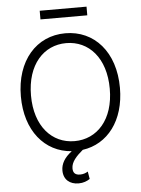

<svg xmlns="http://www.w3.org/2000/svg" viewBox="-69 -946 894 1214"><g transform="rotate(-5 378.5 -338.5)"><path d="M527 -893.1H229.8V-838.1H527ZM424.4 6.7C583.8 -15.6 692.8 -155.5 692.8 -363.6C692.8 -591.3 562.1 -737.2 378.2 -737.2C194.6 -737.2 63.9 -590.9 63.9 -363.6C63.9 -146.3 183.2 -2.8 354.4 9.2C306.5 45.1 284.8 83.8 284.8 125.7C284.8 184.3 324.9 215.9 380 215.9C411.2 215.9 434.7 205.6 452.1 193.9L443.9 146.3C431.5 154.1 415.5 160.9 394.2 160.9C363.3 160.9 349.4 146.3 349.4 117.9C349.4 76.7 382.5 42.3 424.4 6.7ZM128.2 -363.6C128.2 -559.7 235.4 -674.7 378.2 -674.7C521.7 -674.7 628.2 -559.3 628.2 -363.6C628.6 -168 521.7 -52.6 378.2 -52.6C234.4 -52.6 128.2 -168.7 128.2 -363.6Z"/></g></svg>

Font: TID UI Light
Style: Regular
Weight: 300
Designer: The TID Project Authors
Foundry: Bakken & Bæck
Version: Version 1.001;hotconv 1.0.109;makeotfexe 2.5.65596